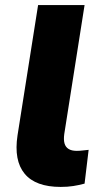

<svg xmlns="http://www.w3.org/2000/svg" viewBox="-20 -725 403 756"><path d="M219 11Q120 11 77 -41Q34 -93 49 -192L130 -705H313L233 -197Q230 -175 234 -160.5Q238 -146 250 -138.5Q262 -131 282 -131Q294 -131 305.5 -132.5Q317 -134 329 -135L313 -2Q291 4 268.5 7.5Q246 11 219 11Z"/></svg>

Font: Nunito Sans 10pt Black
Style: Italic
Weight: 900
Italic angle: -9°
Designer: Vernon Adams
Foundry: Vernon Adams
Version: Version 3.101;gftools[0.9.27]